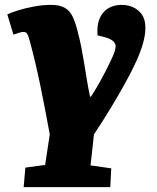

<svg xmlns="http://www.w3.org/2000/svg" viewBox="-20 -551 643 787"><path d="M165 125 184 0Q174 -54 164.5 -104Q155 -154 145 -202Q135 -250 124 -296.5Q113 -343 100 -390Q96 -405 91.5 -412.5Q87 -420 76 -420Q68 -420 59 -417Q50 -414 35 -409L10 -492Q22 -498 51 -507.5Q80 -517 117.5 -524Q155 -531 189 -531Q225 -531 245.5 -519Q266 -507 277.5 -483.5Q289 -460 298 -423Q307 -390 313.5 -356.5Q320 -323 325.5 -289Q331 -255 336.5 -221.5Q342 -188 349 -155H353Q371 -183 385.5 -208.5Q400 -234 411.5 -256.5Q423 -279 432 -298Q446 -327 450 -340Q454 -353 454 -361Q454 -374 443 -383Q432 -392 412 -398L380 -406Q375 -465 402 -498Q429 -531 480 -531Q503 -531 525 -521.5Q547 -512 561.5 -491.5Q576 -471 576 -437Q576 -409 566.5 -374.5Q557 -340 538 -298.5Q519 -257 493 -210Q467 -163 435 -110Q403 -57 365 0Q363 20 360.5 43Q358 66 355.5 87.5Q353 109 351 127L436 139L432 216H77L84 136Z"/></svg>

Font: Literata Black
Style: Italic
Weight: 900
Italic angle: -2°
Designer: Latin by Veronika Burian and Jose Scaglione. Greek by Irene Vlachou. Cyrillic by Vera Evstafieva
Foundry: TypeTogether
Version: Version 3.002